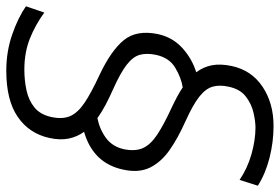

<svg xmlns="http://www.w3.org/2000/svg" viewBox="-178 -606 890 611"><g transform="rotate(90 267.5 -301.0)"><path d="M187.5 124.5Q127 124.5 73.2 106Q19.5 87.5 -17.5 62L2.5 3.5Q41.5 32 85.5 49.5Q129.5 67 184 67Q218 67 249.8 60.2Q281.5 53.5 304.5 34.8Q327.5 16 335 -19.5Q342.5 -55 331.8 -79.2Q321 -103.5 289.2 -124.8Q257.5 -146 201.5 -172Q124 -208.5 90.5 -249.2Q57 -290 71 -358Q81 -404.5 115 -435.5Q149 -466.5 192.5 -480Q175.5 -502.5 170.2 -529.8Q165 -557 172.5 -592.5Q186 -656 238.5 -691Q291 -726 363 -726Q414.5 -726 464.8 -713.2Q515 -700.5 553.5 -676L535 -618Q498 -643 453 -655.8Q408 -668.5 368.5 -668.5Q348.5 -668.5 321 -662.2Q293.5 -656 269.8 -637.8Q246 -619.5 238.5 -583.5Q232 -555 238.2 -532.5Q244.5 -510 270.5 -489.5Q296.5 -469 350 -445Q402.5 -421.5 440.5 -394.8Q478.5 -368 495.8 -332.8Q513 -297.5 502.5 -248.5Q482.5 -152 382 -123Q398 -101 403.5 -73.8Q409 -46.5 401.5 -12.5Q387.5 51.5 334.5 88Q281.5 124.5 187.5 124.5ZM248.5 -214.5Q274.5 -203 297 -191Q319.5 -179 338.5 -165.5Q374 -172.5 401.8 -193Q429.5 -213.5 437.5 -250.5Q444.5 -286 433.8 -310.2Q423 -334.5 391 -355.8Q359 -377 303.5 -402.5Q285.5 -411 269.8 -419.5Q254 -428 240.5 -437Q209.5 -432 177.8 -413Q146 -394 137 -351.5Q131 -323 136.8 -301Q142.5 -279 168.5 -258.8Q194.5 -238.5 248.5 -214.5Z"/></g></svg>

Font: Commissioner Light
Style: Italic
Weight: 300
Italic angle: -12°
Designer: Kostas Bartsokas
Foundry: Kostas Bartsokas
Version: Version 1.000; ttfautohint (v1.8.3)